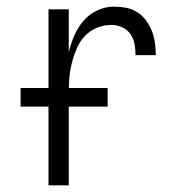

<svg xmlns="http://www.w3.org/2000/svg" viewBox="-20 -558 540 578"><path d="M126 0V-530H187V-401Q193 -426 203.5 -450.5Q214 -475 231 -495Q248 -515 272.5 -526.5Q297 -538 323 -538Q342 -538 360 -534.5Q378 -531 393.5 -521Q409 -511 420 -496Q431 -481 437.5 -464Q444 -447 446.5 -429Q449 -411 449 -392H388Q388 -409 385 -425.5Q382 -442 372.5 -455.5Q363 -469 347.5 -476Q332 -483 316 -483Q293 -483 272 -474.5Q251 -466 235.5 -449.5Q220 -433 211 -412Q202 -391 196.5 -369.5Q191 -348 189 -325.5Q187 -303 187 -281V0ZM42 -237V-293H304V-237Z"/></svg>

Font: Iosevka Term Light
Style: Regular
Weight: 300
Monospace: yes
Designer: Belleve Invis
Foundry: Belleve Invis
Version: Version 9.0.1; ttfautohint (v1.8.3)